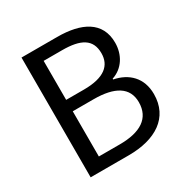

<svg xmlns="http://www.w3.org/2000/svg" viewBox="-167 -876 991 1019"><g transform="rotate(-30 328.5 -367.0)"><path d="M100 0H334C498 0 612 -71 612 -215C612 -315 550 -373 463 -390V-395C531 -417 570 -481 570 -554C570 -683 467 -734 318 -734H100ZM193 -421V-660H306C420 -660 479 -628 479 -542C479 -468 428 -421 302 -421ZM193 -74V-351H321C449 -351 521 -309 521 -218C521 -119 447 -74 321 -74Z"/></g></svg>

Font: Microsoft YaHei
Style: Regular
Weight: 400
Designer: Ryoko NISHIZUKA 西塚涼子 (kana, bopomofo & ideographs); Paul D. Hunt (Latin, Greek & Cyrillic); Sandoll Communications 산돌커뮤니
Foundry: Adobe
Version: Version 2.001;hotconv 1.0.111;makeotfexe 2.5.65597